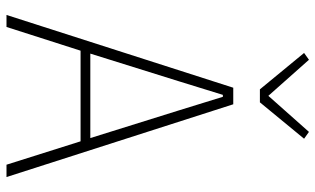

<svg xmlns="http://www.w3.org/2000/svg" viewBox="-210 -761 971 591"><g transform="rotate(90 275.5 -465.5)"><path d="M487 0 415 -228H136L63 0H26L250 -698H301L525 0ZM320 -530 278 -666H272L230 -530L145 -258H405ZM255 -780 143 -916 164 -931 275 -806 386 -931 407 -916 295 -780Z"/></g></svg>

Font: IBM Plex Sans Condensed ExtraLight
Style: Regular
Weight: 200
Width: 3
Designer: Mike Abbink, Paul van der Laan, Pieter van Rosmalen
Foundry: Bold Monday
Version: Version 1.3